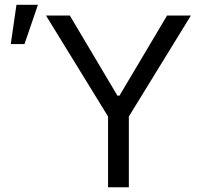

<svg xmlns="http://www.w3.org/2000/svg" viewBox="-20 -793 857 813"><path d="M174.7 -727.3H275.6L477.3 -387.8H485.8L687.5 -727.3H788.4L525.6 -299.7V0H437.5V-299.7ZM25.6 -606.5 49.7 -772.7H140.6L83.8 -606.5Z"/></svg>

Font: Inter Zeller
Style: Regular
Weight: 400
Designer: Rasmus Andersson; Joe Bland
Foundry: zeller
Version: Version 3.015;git-dec3a8cb1